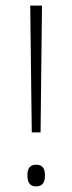

<svg xmlns="http://www.w3.org/2000/svg" viewBox="-20 -659 258 686"><path d="M125 -186H93.5L88 -639H130ZM109 7Q93.5 7 85.8 -2.5Q78 -12 78 -29.5V-34.5Q78 -52.5 85.8 -61.5Q93.5 -70.5 109 -70.5Q125 -70.5 132.8 -61.5Q140.5 -52.5 140.5 -34.5V-29.5Q140.5 -12 132.8 -2.5Q125 7 109 7Z"/></svg>

Font: Anek Bangla
Style: Extra-light
Weight: 200
Designer: Sulekha Rajkumar (Bangla), Yesha Goshar (Latin)
Foundry: Ek Type
Version: Version 1.002;March 21, 2022;FontCreator 13.0.0.2683 64-bit